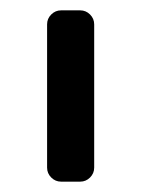

<svg xmlns="http://www.w3.org/2000/svg" viewBox="-20 -591 273 371"><path d="M162 -267Q162 -256 154 -248Q146 -240 135 -240H98Q87 -240 79 -248Q71 -256 71 -267V-544Q71 -555 79 -563Q87 -571 98 -571H135Q146 -571 154 -563Q162 -555 162 -544Z"/></svg>

Font: Rubik
Style: Regular
Weight: 400
Designer: Hubert & Fischer
Foundry: Hubert & Fischer
Version: Version 1.002; ttfautohint (v1.6)